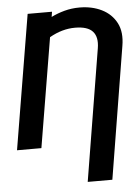

<svg xmlns="http://www.w3.org/2000/svg" viewBox="-61 -784 756 1035"><g transform="rotate(-5 316.5 -267.0)"><path d="M504.4 203.1H371.1L488.3 -510.7Q498 -569.8 470.7 -600.3Q443.4 -630.9 375 -630.9Q305.2 -630.9 236.8 -591.8L138.2 0H6.3L127.4 -727.5H259.3L254.9 -699.7Q288.1 -716.3 326.9 -726.8Q365.7 -737.3 408.7 -737.3Q476.1 -737.3 528.8 -711.2Q581.5 -685.1 607.7 -634.8Q633.8 -584.5 621.1 -510.7Z"/></g></svg>

Font: Inter Display Semi Bold
Style: Italic
Weight: 600
Italic angle: -9.39999°
Designer: Rasmus Andersson
Foundry: rsms
Version: Version 4.000;git-4fc901f